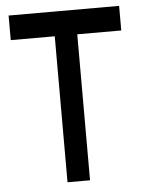

<svg xmlns="http://www.w3.org/2000/svg" viewBox="-50 -699 547 739"><g transform="rotate(-5 224.0 -329.5)"><path d="M438 -659V-564H268V0H181V-564H11V-659Z"/></g></svg>

Font: hindi115
Style: Book
Weight: 400
Designer: Jelle Bosma - Monotype Design Team
Foundry: Monotype Imaging Inc.
Version: Version 2.003